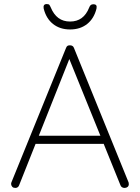

<svg xmlns="http://www.w3.org/2000/svg" viewBox="-20 -925 689 945"><path d="M312 -657 327 -649 74 -13Q72 -7 67 -3.5Q62 0 56 0Q46 0 41 -5Q36 -10 35 -17Q34 -21 36 -27L305 -689Q308 -697 312.5 -699.5Q317 -702 324 -702Q332 -702 337 -698.5Q342 -695 344 -689L613 -27Q614 -24 614 -19Q614 -10 608 -5Q602 0 593 0Q586 0 580.5 -3.5Q575 -7 573 -13ZM490 -217H142L156 -257H480ZM325 -780Q275 -780 241 -807Q207 -834 195 -883Q193 -893 196.5 -899Q200 -905 210 -905Q220 -905 223 -901Q226 -897 230 -888Q244 -854 267.5 -836.5Q291 -819 325 -819Q392 -819 419 -888Q422 -896 426.5 -900Q431 -904 439 -904Q450 -904 453.5 -899Q457 -894 455 -883Q443 -834 409 -807Q375 -780 325 -780Z"/></svg>

Font: Quicksand Variable Light
Style: Regular
Weight: 300
Designer: Andrew Paglinawan
Foundry: Andrew Paglinawan
Version: Version 3.004